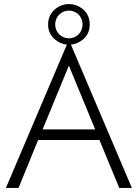

<svg xmlns="http://www.w3.org/2000/svg" viewBox="-20 -922 676 942"><path d="M216 -802C216 -772 227 -748 248 -730C266 -714 286 -705 308 -703L9 0H71L167 -235H468L565 0H627L328 -703C350 -705 370 -714 389 -730C410 -748 420 -772 420 -802C420 -832 410 -856 389 -875C368 -893 344 -902 318 -902C292 -902 269 -893 248 -875C227 -856 216 -832 216 -802ZM251 -802C251 -843 283 -870 318 -870C353 -870 385 -843 385 -802C385 -761 353 -734 318 -734C283 -734 251 -761 251 -802ZM318 -600 447 -287H189Z"/></svg>

Font: Jost Light
Style: Regular
Weight: 300
Version: Version 3.710